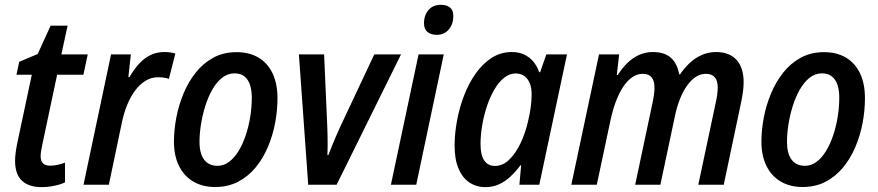

<svg xmlns="http://www.w3.org/2000/svg" viewBox="-20 -766 3641 796"><path d="M152.3 9.8Q99.6 9.8 71 -16.8Q42.5 -43.5 42.5 -99.6Q42.5 -113.8 44.7 -131.3Q46.9 -148.9 50.8 -168.9L111.8 -456.1H48.3L59.6 -509.8L136.2 -542L189.9 -659.7H260.3L234.4 -540.5H343.8L325.7 -456.1H216.8L154.8 -163.6Q152.3 -151.4 150.4 -139.6Q148.4 -127.9 148.4 -118.7Q148.4 -99.1 158 -89.1Q167.5 -79.1 188 -79.1Q201.7 -79.1 217.3 -82.3Q232.9 -85.4 249.5 -91.8V-9.8Q231 -1 204.3 4.4Q177.7 9.8 152.3 9.8Z M326.2 0 440.4 -540.5H522.5L512.2 -446.3H516.6Q535.2 -478 556.4 -501.5Q577.6 -524.9 603.5 -537.6Q629.4 -550.3 661.1 -550.3Q672.9 -550.3 684.6 -548.8Q696.3 -547.4 707 -543.9L680.2 -439Q670.9 -442.4 659.7 -444.1Q648.4 -445.8 635.7 -445.8Q606.9 -445.8 583 -430.9Q559.1 -416 540 -390.4Q521 -364.7 507.6 -331.8Q494.1 -298.8 486.3 -262.7L431.2 0Z M872.1 9.3Q819.8 9.3 781.5 -13.2Q743.2 -35.6 722.2 -77.9Q701.2 -120.1 701.2 -178.7Q701.2 -226.6 710.9 -278.1Q720.7 -329.6 740.7 -377.9Q760.7 -426.3 791.5 -465.1Q822.3 -503.9 864.5 -526.9Q906.7 -549.8 960.9 -549.8Q1013.7 -549.8 1051.8 -527.1Q1089.8 -504.4 1110.1 -461.7Q1130.4 -418.9 1130.4 -358.9Q1130.4 -308.1 1120.6 -256.1Q1110.8 -204.1 1090.6 -156.5Q1070.3 -108.9 1039.6 -71.5Q1008.8 -34.2 967 -12.5Q925.3 9.3 872.1 9.3ZM881.8 -78.6Q907.7 -78.6 929.9 -95.2Q952.1 -111.8 969.5 -140.6Q986.8 -169.4 999 -206.1Q1011.2 -242.7 1017.6 -282.7Q1023.9 -322.8 1023.9 -361.8Q1023.9 -390.6 1016.8 -413.1Q1009.8 -435.5 993.9 -448.7Q978 -461.9 952.1 -461.9Q923.8 -461.9 900.6 -443.4Q877.4 -424.8 860.1 -394.3Q842.8 -363.8 831.1 -326.4Q819.3 -289.1 813.2 -250.2Q807.1 -211.4 807.1 -177.7Q807.1 -129.9 826.2 -104.2Q845.2 -78.6 881.8 -78.6Z M1257.8 0 1219.2 -540.5H1323.7L1336.4 -251.5Q1337.4 -233.9 1337.9 -209.7Q1338.4 -185.5 1338.4 -162.1Q1338.4 -138.7 1337.4 -123H1341.3Q1348.1 -140.6 1356.2 -160.9Q1364.3 -181.2 1372.8 -200.4Q1381.3 -219.7 1388.2 -235.4L1531.7 -540.5H1642.6L1375.5 0Z M1600.6 0 1715.3 -540.5H1819.8L1705.6 0ZM1791 -621.6Q1766.6 -621.6 1752.2 -633.5Q1737.8 -645.5 1737.8 -669.9Q1737.8 -690.4 1745.6 -707.8Q1753.4 -725.1 1769 -735.6Q1784.7 -746.1 1807.6 -746.1Q1831.5 -746.1 1845.5 -735.1Q1859.4 -724.1 1859.4 -699.7Q1859.4 -666.5 1840.8 -644Q1822.3 -621.6 1791 -621.6Z M1992.7 9.8Q1955.1 9.8 1926.3 -9.3Q1897.5 -28.3 1881.1 -66.7Q1864.7 -105 1864.7 -162.1Q1864.7 -212.4 1874.8 -266.4Q1884.8 -320.3 1904.3 -370.8Q1923.8 -421.4 1952.6 -461.9Q1981.4 -502.4 2018.8 -526.4Q2056.2 -550.3 2102.1 -550.3Q2130.9 -550.3 2152.8 -540Q2174.8 -529.8 2190.7 -511.2Q2206.5 -492.7 2215.3 -466.8H2219.2L2245.1 -540.5H2330.6L2215.8 0H2133.3L2140.6 -80.6H2137.7Q2118.2 -54.7 2096.4 -34.2Q2074.7 -13.7 2049.1 -2Q2023.4 9.8 1992.7 9.8ZM2032.2 -78.1Q2064.5 -78.1 2091.1 -104Q2117.7 -129.9 2137.5 -171.1Q2157.2 -212.4 2168 -258.3Q2176.8 -293.9 2180.4 -322.3Q2184.1 -350.6 2184.1 -376.5Q2184.1 -415 2166.5 -438.2Q2148.9 -461.4 2117.2 -461.4Q2091.8 -461.4 2069.3 -443.1Q2046.9 -424.8 2029.1 -394Q2011.2 -363.3 1998.5 -325Q1985.8 -286.6 1979 -246.1Q1972.2 -205.6 1972.2 -168.9Q1972.2 -123.5 1987.5 -100.8Q2002.9 -78.1 2032.2 -78.1Z M2348.6 0 2463.4 -540.5H2546.9L2537.1 -455.1H2541Q2558.1 -481.9 2579.6 -503.4Q2601.1 -524.9 2627.9 -537.6Q2654.8 -550.3 2687 -550.3Q2734.9 -550.3 2761.5 -526.4Q2788.1 -502.4 2795.9 -457.5H2799.3Q2816.9 -483.9 2839.4 -504.9Q2861.8 -525.9 2889.4 -538.1Q2917 -550.3 2948.7 -550.3Q3003.9 -550.3 3033.4 -517.8Q3063 -485.4 3063 -425.3Q3063 -407.2 3060.3 -386.7Q3057.6 -366.2 3053.2 -344.7L2980.5 0H2875L2946.8 -337.9Q2951.2 -356.9 2953.4 -373.5Q2955.6 -390.1 2955.6 -402.8Q2955.6 -431.2 2943.4 -445.6Q2931.2 -460 2906.2 -460Q2883.8 -460 2864 -446.8Q2844.2 -433.6 2827.6 -409.9Q2811 -386.2 2798.6 -354.5Q2786.1 -322.8 2778.3 -285.6L2717.8 0H2613.3L2685.5 -340.8Q2689.5 -359.4 2691.4 -375Q2693.4 -390.6 2693.4 -402.3Q2693.4 -430.7 2681.6 -445.3Q2669.9 -460 2645 -460Q2621.1 -460 2600.1 -445.1Q2579.1 -430.2 2562 -403.6Q2544.9 -377 2531.7 -340.6Q2518.6 -304.2 2509.8 -261.7L2454.1 0Z M3307.6 9.3Q3255.4 9.3 3217 -13.2Q3178.7 -35.6 3157.7 -77.9Q3136.7 -120.1 3136.7 -178.7Q3136.7 -226.6 3146.5 -278.1Q3156.2 -329.6 3176.3 -377.9Q3196.3 -426.3 3227.1 -465.1Q3257.8 -503.9 3300 -526.9Q3342.3 -549.8 3396.5 -549.8Q3449.2 -549.8 3487.3 -527.1Q3525.4 -504.4 3545.7 -461.7Q3565.9 -418.9 3565.9 -358.9Q3565.9 -308.1 3556.2 -256.1Q3546.4 -204.1 3526.1 -156.5Q3505.9 -108.9 3475.1 -71.5Q3444.3 -34.2 3402.6 -12.5Q3360.8 9.3 3307.6 9.3ZM3317.4 -78.6Q3343.3 -78.6 3365.5 -95.2Q3387.7 -111.8 3405 -140.6Q3422.4 -169.4 3434.6 -206.1Q3446.8 -242.7 3453.1 -282.7Q3459.5 -322.8 3459.5 -361.8Q3459.5 -390.6 3452.4 -413.1Q3445.3 -435.5 3429.4 -448.7Q3413.6 -461.9 3387.7 -461.9Q3359.4 -461.9 3336.2 -443.4Q3313 -424.8 3295.7 -394.3Q3278.3 -363.8 3266.6 -326.4Q3254.9 -289.1 3248.8 -250.2Q3242.7 -211.4 3242.7 -177.7Q3242.7 -129.9 3261.7 -104.2Q3280.8 -78.6 3317.4 -78.6Z"/></svg>

Font: Open Sans SemiCondensed SemiBold
Style: Italic
Weight: 600
Width: 4
Italic angle: -12°
Designer: Monotype Design Team
Foundry: Monotype Imaging Inc.
Version: Version 3.000